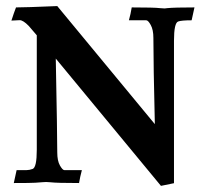

<svg xmlns="http://www.w3.org/2000/svg" viewBox="-20 -602 676 632"><path d="M509.8 9.8 163.6 -409.2Q168.5 -158.2 168.5 -100.1Q168.5 -72.8 177.2 -57.4Q186 -42 191.9 -42H249.5Q243.7 -20.5 240.2 0.5Q166 0.5 146.5 -2Q137.7 -2.9 131.8 -2.9Q125.5 -2.9 118.9 -2.2Q112.3 -1.5 96.2 -0.5Q80.1 0.5 25.4 0.5L34.7 -42H67.4Q76.7 -42 87.4 -45.9Q101.1 -50.8 101.1 -109.4V-485.8L74.7 -516.6Q56.2 -535.6 44.9 -535.6L17.6 -534.2Q26.4 -561.5 32.7 -577.6Q63 -577.6 168.5 -582L489.7 -193.4Q484.9 -390.6 484.9 -477.1Q484.9 -503.9 476.3 -519.5Q467.8 -535.2 461.4 -535.2H404.3Q410.2 -556.2 413.6 -577.6Q487.8 -577.6 506.8 -575.2Q515.6 -574.2 522 -574.2Q525.9 -574.2 530.3 -575.2Q553.7 -577.6 620.1 -577.6L610.8 -535.2Q576.7 -535.2 566.4 -531.2Q552.7 -526.4 552.7 -467.8V1Z"/></svg>

Font: Quaaykop
Style: Bold
Weight: 700
Designer: Tup Wanders
Foundry: Free font, DO NOT SELL
Version: Version 1.00;July 31, 2023;FontCreator 11.5.0.2430 64-bit